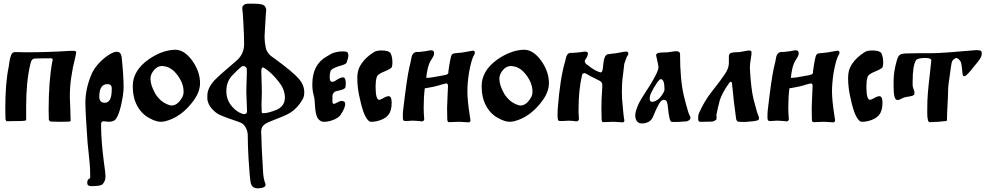

<svg xmlns="http://www.w3.org/2000/svg" viewBox="-20 -666 5419 1050"><path d="M64 -4Q57 -4 39.5 -3.5Q22 -3 17 -3Q13 -3 10 -14Q10 -22 9.5 -43.5Q9 -65 9 -77Q9 -213 28 -303Q28 -306 30.5 -322Q33 -338 34.5 -344.5Q36 -351 39.5 -361.5Q43 -372 48.5 -376.5Q54 -381 62 -381H78Q90 -380 122 -380Q243 -380 366 -388H375H384Q397 -388 397 -378L396 -377Q396 -376 396 -375Q396 -374 395.5 -371.5Q395 -369 394 -364Q393 -359 392 -354Q362 -238 362 -142V-132Q363 -110 364.5 -71.5Q366 -33 366 -13Q369 -3 360 -1Q354 -1 336 -0.5Q318 0 310 0Q302 0 283.5 -0.5Q265 -1 259 -1Q250 -2 247 -12Q247 -19 246.5 -37.5Q246 -56 246 -67Q246 -220 266 -330Q268 -334 268 -337Q268 -345 264 -346.5Q260 -348 246 -347H214Q186 -347 170 -346Q163 -346 157.5 -341Q152 -336 151 -332Q150 -328 146 -316Q123 -220 123 -83V-18Q126 -6 115 -6Q108 -4 81 -4Z M479 352Q457 352 457 334Q457 313 473 309Q473 309 473 280Q473 256 470.5 229Q468 202 464.5 168Q461 134 459 115Q447 -51 447 -105Q447 -182 481 -261Q503 -311 559 -355Q597 -383 618 -383Q641 -383 645 -356Q656 -253 656 -188Q656 -150 641 -86Q630 -39 615 -17Q604 0 575 0L545 -3Q539 -4 533 7V31Q533 100 548 220Q557 281 557 297Q557 325 541 341Q533 352 479 352ZM523 -137Q523 -104 553 -104Q591 -104 591 -176Q591 -176 591 -185Q590 -206 568 -206Q523 -206 523 -137Z M706 -195Q706 -279 791 -340Q864 -391 935 -394Q935 -394 938 -394Q989 -394 1033 -332Q1074 -273 1074 -211Q1074 -158 1028 -102Q966 -24 884 -3Q870 0 859 0Q833 0 797 -20Q755 -42 730.5 -87Q706 -132 706 -195ZM875 -304Q872 -305 867 -305Q834 -305 812 -268Q803 -253 803 -234Q803 -201 829 -154Q859 -105 910 -90Q912 -90 914 -89.5Q916 -89 918 -89Q950 -89 974 -130Q984 -144 984 -165Q984 -209 952 -253Q918 -300 875 -304Z M1410 362Q1398 364 1391 364Q1360 364 1352 338Q1346 316 1339 199Q1335 127 1335 79Q1335 79 1335 76Q1335 55 1326 36Q1317 17 1304 9Q1293 2 1232 -18Q1198 -30 1178.5 -39.5Q1159 -49 1139 -71Q1119 -93 1114 -122V-129V-144Q1114 -184 1153 -227Q1180 -255 1272 -333Q1315 -369 1315 -425Q1315 -446 1314 -475.5Q1313 -505 1311 -540Q1309 -575 1308 -591Q1305 -612 1305 -622Q1305 -636 1322 -644Q1327 -646 1347 -646H1364Q1422 -646 1429 -631L1435 -619Q1437 -615 1434 -590L1431 -542Q1428 -493 1427 -470V-459Q1427 -435 1434 -402Q1437 -389 1445.5 -377.5Q1454 -366 1461 -360.5Q1468 -355 1484 -344Q1584 -271 1616 -233Q1644 -200 1644 -160Q1644 -135 1632 -118Q1599 -62 1544 -37Q1527 -29 1492 -15.5Q1457 -2 1451 1Q1428 11 1418 23Q1408 35 1408 57Q1408 59 1408.5 63.5Q1409 68 1409 70Q1409 115 1419 280Q1422 317 1432 340Q1433 347 1429.5 352.5Q1426 358 1420 359Q1418 359 1410 362ZM1409 -275Q1409 -257 1410.5 -222.5Q1412 -188 1412 -166Q1412 -148 1411 -124.5Q1410 -101 1410 -92Q1410 -76 1411 -67Q1411 -65 1411 -62Q1411 -57 1411 -55Q1411 -53 1412 -50.5Q1413 -48 1415.5 -47.5Q1418 -47 1422 -47Q1446 -47 1494 -66Q1538 -87 1538 -132V-138Q1535 -181 1505 -218Q1464 -271 1424 -295Q1421 -297 1417 -297Q1409 -297 1409 -275ZM1331 -57Q1331 -74 1329 -112Q1327 -150 1327 -166Q1327 -179 1330 -272Q1330 -288 1329.5 -291Q1329 -294 1323 -300Q1319 -305 1309 -305Q1304 -305 1294 -296Q1277 -282 1246 -249Q1218 -216 1218 -170V-159Q1221 -101 1274 -60Q1291 -48 1300 -46Q1307 -42 1315 -42Q1331 -42 1331 -57Z M1848 -114Q1868 -114 1868 -97Q1868 -76 1842 -37Q1831 -22 1804.5 -11Q1778 0 1753 0Q1745 0 1741 -1Q1719 -9 1711.5 -32.5Q1704 -56 1702.5 -91Q1701 -126 1696 -143Q1688 -170 1688 -205Q1688 -314 1768 -358Q1786 -369 1794 -373Q1802 -377 1818.5 -381Q1835 -385 1856 -385Q1873 -385 1879 -380.5Q1885 -376 1885 -363Q1885 -350 1875 -322Q1871 -314 1830 -303Q1790 -290 1787 -275Q1783 -261 1783 -245Q1783 -220 1794 -219Q1801 -217 1812 -223Q1840 -243 1856 -243Q1871 -243 1871 -210Q1871 -201 1869 -189Q1868 -183 1858.5 -178.5Q1849 -174 1834 -171Q1819 -168 1817 -167Q1810 -165 1804 -157.5Q1798 -150 1798 -141V-113Q1798 -108 1798.5 -105Q1799 -102 1801 -100Q1803 -98 1807 -98Q1813 -99 1826 -106.5Q1839 -114 1848 -114Z M2105 -140Q2122 -140 2122 -104Q2122 -59 2103 -37Q2091 -21 2064 -10.5Q2037 0 2011 0Q2005 0 2002 -1Q1971 -20 1950 -118Q1934 -180 1934 -239Q1934 -280 1950 -307Q1977 -352 2025 -381Q2038 -390 2066 -390Q2108 -390 2117 -373Q2126 -353 2126 -324Q2126 -310 2123 -300Q2121 -291 2082 -275Q2043 -260 2040 -243Q2034 -224 2034 -193Q2034 -120 2054 -120Q2058 -120 2072 -127Q2093 -140 2105 -140Z M2425 -75Q2425 -95 2427.5 -141Q2430 -187 2430 -196Q2430 -210 2420 -210L2396 -204Q2362 -192 2303 -183Q2297 -135 2297 -80Q2297 -42 2300 -16Q2300 -2 2285 -2Q2282 -2 2274 -4Q2254 -6 2242 -6Q2242 -6 2231 -6Q2228 -6 2217 -5Q2206 -4 2201 -4Q2186 -4 2185 -10Q2183 -14 2183 -30Q2183 -51 2185 -66Q2204 -231 2218 -295Q2229 -339 2230 -350Q2236 -382 2262 -382H2274Q2275 -382 2307 -386Q2309 -386 2320 -388.5Q2331 -391 2338 -391Q2354 -391 2354 -374Q2354 -367 2350.5 -359.5Q2347 -352 2341 -342.5Q2335 -333 2334 -332Q2317 -302 2311 -240Q2336 -240 2406 -254Q2409 -255 2414 -256Q2419 -257 2421 -257.5Q2423 -258 2425.5 -259.5Q2428 -261 2429.5 -263Q2431 -265 2432 -268Q2433 -272 2432 -275Q2438 -319 2443 -342Q2444 -344 2445 -349.5Q2446 -355 2446.5 -357Q2447 -359 2448.5 -362.5Q2450 -366 2451.5 -367.5Q2453 -369 2455.5 -371Q2458 -373 2462 -374Q2463 -374 2510 -379Q2565 -389 2566 -389Q2577 -389 2577 -377Q2577 -372 2574 -368Q2559 -346 2545 -270Q2536 -212 2536 -167Q2536 -118 2549 -34Q2549 -30 2551 -21Q2553 -12 2553 -8Q2553 3 2541 3Q2535 3 2517.5 1.5Q2500 0 2491 0Q2481 0 2464 1Q2447 2 2438 2Q2434 2 2432 1.5Q2430 1 2429 -1Q2428 -3 2427.5 -4.5Q2427 -6 2426.5 -9.5Q2426 -13 2426 -15Q2425 -37 2425 -75Z M2614 -195Q2614 -279 2699 -340Q2772 -391 2843 -394Q2843 -394 2846 -394Q2897 -394 2941 -332Q2982 -273 2982 -211Q2982 -158 2936 -102Q2874 -24 2792 -3Q2778 0 2767 0Q2741 0 2705 -20Q2663 -42 2638.5 -87Q2614 -132 2614 -195ZM2783 -304Q2780 -305 2775 -305Q2742 -305 2720 -268Q2711 -253 2711 -234Q2711 -201 2737 -154Q2767 -105 2818 -90Q2820 -90 2822 -89.5Q2824 -89 2826 -89Q2858 -89 2882 -130Q2892 -144 2892 -165Q2892 -209 2860 -253Q2826 -300 2783 -304Z M3106 -377H3117Q3123 -377 3134 -378.5Q3145 -380 3149 -380Q3177 -384 3178 -384Q3195 -384 3195 -373Q3195 -359 3182 -342Q3178 -337 3178 -331Q3178 -320 3194 -310Q3233 -278 3264 -270H3265Q3269 -270 3271.5 -274Q3274 -278 3275.5 -284.5Q3277 -291 3277.5 -297.5Q3278 -304 3279 -311.5Q3280 -319 3280 -322Q3285 -365 3303 -369Q3311 -371 3327 -372.5Q3343 -374 3350 -375Q3358 -376 3376.5 -380Q3395 -384 3406 -384Q3416 -384 3416 -372Q3416 -366 3413 -363Q3409 -359 3402.5 -341.5Q3396 -324 3394 -317Q3394 -316 3388 -264Q3381 -221 3381 -164Q3381 -137 3382 -124Q3390 -28 3394 -11Q3397 3 3384 3Q3378 3 3360.5 1.5Q3343 0 3334 0Q3323 0 3307 1Q3291 2 3282 2Q3278 2 3276 1.5Q3274 1 3273 -1Q3272 -3 3271.5 -4.5Q3271 -6 3270.5 -9.5Q3270 -13 3270 -15Q3269 -35 3269 -71Q3269 -129 3273 -177Q3274 -188 3274 -204Q3273 -208 3271.5 -211.5Q3270 -215 3268.5 -217Q3267 -219 3263.5 -221.5Q3260 -224 3258 -225Q3256 -226 3251 -228.5Q3246 -231 3244 -232L3210 -249L3196 -257Q3194 -258 3189.5 -260.5Q3185 -263 3181 -265Q3177 -267 3175 -266Q3173 -264 3170.5 -264Q3168 -264 3167 -263.5Q3166 -263 3164 -259Q3144 -177 3144 -69V-51L3146 -16Q3145 -2 3131 -2Q3128 -2 3120 -4Q3102 -6 3089 -6Q3086 -6 3071.5 -5Q3057 -4 3050 -4Q3033 -4 3032 -9Q3029 -16 3029 -37Q3029 -41 3029.5 -52Q3030 -63 3030 -70Q3043 -239 3070 -328Q3071 -332 3073.5 -343Q3076 -354 3077.5 -357.5Q3079 -361 3082.5 -367Q3086 -373 3091.5 -375Q3097 -377 3106 -377Z M3631 -380Q3636 -380 3652.5 -383Q3669 -386 3677 -386Q3699 -386 3699 -370Q3699 -231 3720 -141Q3730 -100 3744 -53Q3750 -36 3753 -31Q3756 -26 3756 -23Q3756 -11 3744 -6Q3740 -3 3732.5 -2Q3725 -1 3714.5 -1Q3704 -1 3699 0Q3694 1 3684 1H3655Q3646 1 3641 -21.5Q3636 -44 3633.5 -72Q3631 -100 3628 -106Q3625 -120 3610 -120Q3601 -120 3593 -111Q3578 -93 3553 -32Q3538 9 3489 9Q3472 9 3463 -3.5Q3454 -16 3454 -35Q3454 -57 3472 -97Q3483 -121 3512.5 -165.5Q3542 -210 3553 -231Q3572 -264 3578 -283Q3581 -290 3581 -300Q3581 -307 3569 -359Q3569 -360 3569 -362L3568 -364Q3568 -379 3604 -379Q3608 -379 3618 -379.5Q3628 -380 3631 -380ZM3614 -175Q3614 -233 3594 -233Q3590 -233 3587.5 -231Q3585 -229 3580.5 -223Q3576 -217 3574 -215Q3555 -187 3541 -158Q3533 -142 3533 -126Q3533 -109 3547 -109Q3548 -109 3556 -111Q3585 -118 3608 -159Q3614 -170 3614 -175Z M4067 0Q4062 1 4051 1Q4046 1 4035.5 0.5Q4025 0 4021 0Q4014 0 4010.5 -5Q4007 -10 4006 -14Q4005 -18 4004 -29Q3992 -114 3986 -183Q3984 -193 3984 -203Q3983 -219 3977 -219Q3971 -219 3960 -201Q3931 -159 3917 -120Q3906 -80 3898 -38Q3898 -35 3898.5 -28Q3899 -21 3898.5 -16.5Q3898 -12 3896 -11Q3885 -2 3874 -1Q3866 -1 3850 -0.5Q3834 0 3826 0H3808Q3798 0 3798 -18Q3798 -37 3802 -46Q3832 -114 3872 -164Q3923 -228 3947 -265Q3966 -294 3966 -322V-346V-356Q3966 -364 3969 -369.5Q3972 -375 3979 -377Q3986 -379 3991.5 -379.5Q3997 -380 4007.5 -380.5Q4018 -381 4023 -381Q4026 -381 4043 -384.5Q4060 -388 4067 -389Q4070 -390 4077 -390Q4090 -390 4090 -379Q4090 -368 4085.5 -341Q4081 -314 4081 -300V-291Q4087 -180 4101 -123Q4108 -95 4120 -53Q4131 -26 4131 -21Q4131 -16 4129.5 -13Q4128 -10 4124 -8.5Q4120 -7 4117 -6Q4114 -5 4108.5 -4.5Q4103 -4 4100 -3Q4070 0 4067 0Z M4419 -75Q4419 -95 4421.5 -141Q4424 -187 4424 -196Q4424 -210 4414 -210L4390 -204Q4356 -192 4297 -183Q4291 -135 4291 -80Q4291 -42 4294 -16Q4294 -2 4279 -2Q4276 -2 4268 -4Q4248 -6 4236 -6Q4236 -6 4225 -6Q4222 -6 4211 -5Q4200 -4 4195 -4Q4180 -4 4179 -10Q4177 -14 4177 -30Q4177 -51 4179 -66Q4198 -231 4212 -295Q4223 -339 4224 -350Q4230 -382 4256 -382H4268Q4269 -382 4301 -386Q4303 -386 4314 -388.5Q4325 -391 4332 -391Q4348 -391 4348 -374Q4348 -367 4344.5 -359.5Q4341 -352 4335 -342.5Q4329 -333 4328 -332Q4311 -302 4305 -240Q4330 -240 4400 -254Q4403 -255 4408 -256Q4413 -257 4415 -257.5Q4417 -258 4419.5 -259.5Q4422 -261 4423.5 -263Q4425 -265 4426 -268Q4427 -272 4426 -275Q4432 -319 4437 -342Q4438 -344 4439 -349.5Q4440 -355 4440.5 -357Q4441 -359 4442.5 -362.5Q4444 -366 4445.5 -367.5Q4447 -369 4449.5 -371Q4452 -373 4456 -374Q4457 -374 4504 -379Q4559 -389 4560 -389Q4571 -389 4571 -377Q4571 -372 4568 -368Q4553 -346 4539 -270Q4530 -212 4530 -167Q4530 -118 4543 -34Q4543 -30 4545 -21Q4547 -12 4547 -8Q4547 3 4535 3Q4529 3 4511.5 1.5Q4494 0 4485 0Q4475 0 4458 1Q4441 2 4432 2Q4428 2 4426 1.5Q4424 1 4423 -1Q4422 -3 4421.5 -4.5Q4421 -6 4420.5 -9.5Q4420 -13 4420 -15Q4419 -37 4419 -75Z M4789 -140Q4806 -140 4806 -104Q4806 -59 4787 -37Q4775 -21 4748 -10.5Q4721 0 4695 0Q4689 0 4686 -1Q4655 -20 4634 -118Q4618 -180 4618 -239Q4618 -280 4634 -307Q4661 -352 4709 -381Q4722 -390 4750 -390Q4792 -390 4801 -373Q4810 -353 4810 -324Q4810 -310 4807 -300Q4805 -291 4766 -275Q4727 -260 4724 -243Q4718 -224 4718 -193Q4718 -120 4738 -120Q4742 -120 4756 -127Q4777 -140 4789 -140Z M4888 -119Q4867 -119 4867 -187Q4867 -187 4867 -195Q4867 -195 4867 -226Q4867 -275 4885 -337Q4892 -361 4903 -367.5Q4914 -374 4946 -374Q4963 -375 5005 -375H5072Q5132 -375 5308 -391Q5312 -392 5318 -392Q5321 -392 5326 -391.5Q5331 -391 5333 -391Q5349 -391 5349 -376Q5349 -361 5343 -351Q5336 -336 5303 -298Q5288 -278 5276 -266Q5263 -252 5258 -250Q5248 -249 5248 -250Q5248 -252 5245 -257Q5244 -258 5241 -291Q5238 -322 5233 -330Q5220 -349 5208 -349Q5207 -349 5205 -348Q5192 -340 5188 -333Q5184 -326 5181 -304Q5179 -287 5168 -211Q5165 -187 5165 -174Q5165 -150 5162 -96.5Q5159 -43 5159 -21Q5159 -19 5159 -16Q5159 -13 5159 -11.5Q5159 -10 5158.5 -8Q5158 -6 5156.5 -5Q5155 -4 5152 -4Q5150 -3 5111 0Q5083 2 5066 2Q5062 2 5059.5 0Q5057 -2 5056 -4Q5055 -6 5054.5 -11Q5054 -16 5053 -18Q5051 -25 5051 -48V-76Q5051 -118 5054.5 -160Q5058 -202 5064.5 -256Q5071 -310 5073 -335Q5073 -349 5041 -349Q4998 -349 4989 -336Q4971 -306 4971 -222V-200Q4971 -191 4976 -179Q4981 -167 4981 -158Q4981 -153 4980 -150Q4979 -147 4975 -145Q4971 -143 4969 -142Q4967 -141 4960.5 -140Q4954 -139 4951 -138Q4930 -136 4917 -130Q4899 -119 4888 -119Z"/></svg>

Font: Fedorovsk Unicode
Style: Medium
Weight: 500
Designer: Aleksandr Andreev and Nikita Simmons
Version: Version 3.2